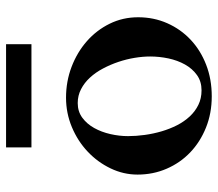

<svg xmlns="http://www.w3.org/2000/svg" viewBox="-62 -633 708 624"><g transform="rotate(-90 292.0 -321.0)"><path d="M36.6 -228Q36.6 -273.9 56.9 -315.9Q77.1 -357.9 111.3 -390.1Q145.5 -422.4 190.9 -441.4Q236.3 -460.4 286.6 -460.4Q339.4 -460.4 386.7 -442.4Q434.1 -424.3 470 -392.8Q505.9 -361.3 526.9 -318.6Q547.9 -275.9 547.9 -226.1Q547.9 -175.3 528.6 -131.6Q509.3 -87.9 475.1 -55.7Q440.9 -23.4 393.8 -5.1Q346.7 13.2 291 13.2Q235.8 13.2 189.2 -5.6Q142.6 -24.4 108.6 -56.9Q74.7 -89.4 55.7 -133.3Q36.6 -177.2 36.6 -228ZM161.6 -258.8Q161.6 -232.4 165.5 -204.3Q169.4 -176.3 177.2 -149.7Q185.1 -123 197 -99.6Q209 -76.2 225.6 -58.3Q242.2 -40.5 263.2 -30.3Q284.2 -20 310.5 -20Q339.4 -20 360.1 -34.9Q380.9 -49.8 394.3 -73.7Q407.7 -97.7 414.1 -127.4Q420.4 -157.2 420.4 -187Q420.4 -210.9 416 -237.5Q411.6 -264.2 402.8 -290.3Q394 -316.4 381.3 -340.3Q368.7 -364.3 351.8 -382.6Q335 -400.9 314.2 -411.6Q293.5 -422.4 269 -422.4Q241.7 -422.4 221.4 -407.5Q201.2 -392.6 188 -368.9Q174.8 -345.2 168.2 -316.2Q161.6 -287.1 161.6 -258.8ZM125 -655.3H460.4V-572.8H125Z"/></g></svg>

Font: Cardo
Style: Bold
Weight: 700
Designer: David J. Perry
Foundry: David J. Perry
Version: Version 1.0011